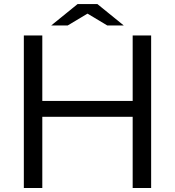

<svg xmlns="http://www.w3.org/2000/svg" viewBox="-20 -899 860 944"><path d="M361.3 -878.9H459L588.4 -773.9H507.3L410.2 -832L313 -773.9H231.9ZM97.2 -724.6H188V-402.8H632.3V-724.6H723.1V25.4H632.3V-324.7H188V25.4H97.2Z"/></svg>

Font: FORM UDPGothic
Style: Regular
Weight: 400
Foundry: Pronama LLC
Version: Version 1.05101